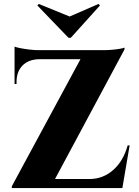

<svg xmlns="http://www.w3.org/2000/svg" viewBox="-20 -956 705 976"><path d="M613 -714Q613 -714 613 -709.5Q613 -705 613 -705L235 0H40V-9L389 -655H54V-701H507Q527 -701 549.5 -703Q572 -705 589.5 -708Q607 -711 613 -714ZM596 -46 590 0H112V-46ZM639 -217 602 0H402L417 -35L435 -46Q503 -46 555 -91.5Q607 -137 629 -217ZM179 -655Q125 -654 94.5 -623Q64 -592 64 -539V-529H54V-658H179ZM54 -719Q64 -715 84.5 -711Q105 -707 130 -704Q155 -701 176 -701L54 -690ZM488 -928 481 -936 334 -872 177 -936 170 -928 328 -764H340Z"/></svg>

Font: Cinzel ExtraBold
Style: Regular
Weight: 800
Designer: Natanael Gama
Version: Version 2.000